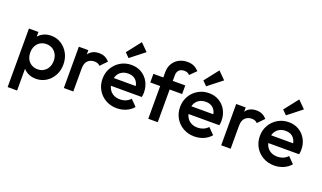

<svg xmlns="http://www.w3.org/2000/svg" viewBox="-90 -1329 3514 2096"><g transform="rotate(20 1667.5 -281.0)"><path d="M318 10Q263 10 220 -13.5Q177 -37 152.5 -78Q128 -119 128 -171V-309Q128 -361 153 -402Q178 -443 221 -466.5Q264 -490 318 -490Q383 -490 435.5 -456.5Q488 -423 518.5 -366.5Q549 -310 549 -239Q549 -169 518.5 -112.5Q488 -56 435.5 -23Q383 10 318 10ZM61 200V-480H171V-351L152 -234L171 -118V200ZM300 -94Q340 -94 370.5 -112.5Q401 -131 418.5 -164Q436 -197 436 -240Q436 -283 418.5 -316Q401 -349 370.5 -367.5Q340 -386 300 -386Q260 -386 229 -367.5Q198 -349 181 -316Q164 -283 164 -240Q164 -197 181 -164Q198 -131 229 -112.5Q260 -94 300 -94Z M641 0V-480H751V0ZM751 -267 713 -286Q713 -377 753.5 -433.5Q794 -490 876 -490Q912 -490 941 -477Q970 -464 995 -435L923 -361Q910 -375 894 -381Q878 -387 857 -387Q811 -387 781 -358Q751 -329 751 -267Z M1257 10Q1185 10 1127.5 -22.5Q1070 -55 1036.5 -112Q1003 -169 1003 -240Q1003 -311 1036 -367.5Q1069 -424 1125.5 -457Q1182 -490 1251 -490Q1318 -490 1369.5 -459Q1421 -428 1450.5 -374Q1480 -320 1480 -251Q1480 -239 1478.5 -226.5Q1477 -214 1474 -199H1080V-289H1417L1376 -253Q1374 -297 1359 -327Q1344 -357 1316.5 -373Q1289 -389 1249 -389Q1207 -389 1176 -371Q1145 -353 1128 -320.5Q1111 -288 1111 -243Q1111 -198 1129 -164Q1147 -130 1180 -111.5Q1213 -93 1256 -93Q1293 -93 1324.5 -106Q1356 -119 1378 -144L1448 -73Q1413 -32 1363 -11Q1313 10 1257 10ZM1193 -549 1143 -599 1271 -762 1356 -677Z M1622 0V-543Q1622 -598 1646.5 -640Q1671 -682 1714.5 -706Q1758 -730 1815 -730Q1859 -730 1890 -715Q1921 -700 1948 -672L1877 -601Q1865 -613 1851 -620Q1837 -627 1815 -627Q1775 -627 1753.5 -605.5Q1732 -584 1732 -544V0ZM1507 -380V-480H1877V-380Z M2158 10Q2086 10 2028.5 -22.5Q1971 -55 1937.5 -112Q1904 -169 1904 -240Q1904 -311 1937 -367.5Q1970 -424 2026.5 -457Q2083 -490 2152 -490Q2219 -490 2270.5 -459Q2322 -428 2351.5 -374Q2381 -320 2381 -251Q2381 -239 2379.5 -226.5Q2378 -214 2375 -199H1981V-289H2318L2277 -253Q2275 -297 2260 -327Q2245 -357 2217.5 -373Q2190 -389 2150 -389Q2108 -389 2077 -371Q2046 -353 2029 -320.5Q2012 -288 2012 -243Q2012 -198 2030 -164Q2048 -130 2081 -111.5Q2114 -93 2157 -93Q2194 -93 2225.5 -106Q2257 -119 2279 -144L2349 -73Q2314 -32 2264 -11Q2214 10 2158 10ZM2094 -549 2044 -599 2172 -762 2257 -677Z M2469 0V-480H2579V0ZM2579 -267 2541 -286Q2541 -377 2581.5 -433.5Q2622 -490 2704 -490Q2740 -490 2769 -477Q2798 -464 2823 -435L2751 -361Q2738 -375 2722 -381Q2706 -387 2685 -387Q2639 -387 2609 -358Q2579 -329 2579 -267Z M3085 10Q3013 10 2955.5 -22.5Q2898 -55 2864.5 -112Q2831 -169 2831 -240Q2831 -311 2864 -367.5Q2897 -424 2953.5 -457Q3010 -490 3079 -490Q3146 -490 3197.5 -459Q3249 -428 3278.5 -374Q3308 -320 3308 -251Q3308 -239 3306.5 -226.5Q3305 -214 3302 -199H2908V-289H3245L3204 -253Q3202 -297 3187 -327Q3172 -357 3144.5 -373Q3117 -389 3077 -389Q3035 -389 3004 -371Q2973 -353 2956 -320.5Q2939 -288 2939 -243Q2939 -198 2957 -164Q2975 -130 3008 -111.5Q3041 -93 3084 -93Q3121 -93 3152.5 -106Q3184 -119 3206 -144L3276 -73Q3241 -32 3191 -11Q3141 10 3085 10ZM3021 -549 2971 -599 3099 -762 3184 -677Z"/></g></svg>

Font: Outfit Thin Medium
Style: Regular
Weight: 500
Version: Version 1.100;gftools[0.9.27]